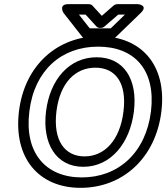

<svg xmlns="http://www.w3.org/2000/svg" viewBox="-20 -865 799 922"><path d="M373 -13C200 -13 96 -130 121 -330C145 -529 277 -641 451 -641C626 -641 729 -529 705 -330C680 -130 547 -13 373 -13ZM367 37C569 37 728 -106 755 -330C782 -553 658 -691 457 -691C257 -691 98 -553 71 -330C44 -106 166 37 367 37ZM380 -64C511 -64 604 -176 623 -330C642 -484 575 -590 444 -590C313 -590 220 -484 201 -330C182 -176 249 -64 380 -64ZM386 -114C291 -114 234 -190 251 -330C268 -468 342 -540 438 -540C534 -540 590 -468 573 -330C556 -190 481 -114 386 -114ZM548 -795H580L512 -729H411L359 -795H391L443 -738C447 -733 454 -731 459 -731H464C471 -731 478 -734 482 -738ZM544 -845C539 -845 530 -843 525 -838L469 -789L424 -838C421 -842 414 -845 407 -845H308C259 -845 285 -803 285 -803L376 -687C380 -682 387 -679 394 -679H517C523 -679 531 -682 536 -687L656 -803C694 -840 643 -845 643 -845Z"/></svg>

Font: Falling Sky
Style: ExtOuObl
Weight: 400
Designer: Paul D. Hunt
Foundry: Adobe Systems Incorporated
Version: Version 1.02